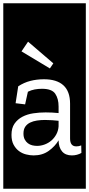

<svg xmlns="http://www.w3.org/2000/svg" viewBox="-32 -937 543 1170"><path d="M-12 -917H491V213H-12ZM63 -308 121 -301 138 -378Q158 -388 179.5 -392Q201 -396 224 -396Q284 -396 304.5 -366Q325 -336 325 -288V-248Q307 -250 286.5 -251Q266 -252 246 -252Q208 -252 171 -246.5Q134 -241 104.5 -225.5Q75 -210 56.5 -183.5Q38 -157 38 -115Q38 -79 51 -55Q64 -31 83.5 -16.5Q103 -2 127 4Q151 10 173 10Q227 10 265.5 -18Q304 -46 325 -82V-80Q326 -38 346.5 -14Q367 10 406 10Q422 10 437 6Q452 2 464 -5L463 -51Q449 -45 433 -45Q395 -45 395 -93V-305Q395 -380 354.5 -417Q314 -454 236 -454Q192 -454 153 -444Q114 -434 79 -411ZM325 -167Q323 -140 311 -118Q299 -96 281 -80.5Q263 -65 240 -56.5Q217 -48 194 -48Q179 -48 164.5 -51.5Q150 -55 138 -64Q126 -73 118.5 -87.5Q111 -102 111 -123Q111 -149 122 -165Q133 -181 151.5 -190Q170 -199 193.5 -202.5Q217 -206 242 -206Q265 -206 285.5 -204.5Q306 -203 325 -201ZM293 -551 139 -683 99 -624 272 -520Z"/></svg>

Font: Zilla Slab Regular Highlight
Style: Regular
Weight: 410
Designer: Typotheque Type Foundry
Foundry: Typotheque type foundry
Version: Version 1.0; 2017